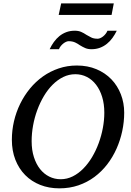

<svg xmlns="http://www.w3.org/2000/svg" viewBox="-20 -1062 750 1099"><path d="M577.1 -417Q577.1 -466.8 564.7 -507.3Q552.2 -547.9 530 -576.9Q507.8 -606 477.3 -621.6Q446.8 -637.2 411.1 -637.2Q374.5 -637.2 341.8 -621.1Q309.1 -605 281.2 -577.1Q253.4 -549.3 231.2 -512Q209 -474.6 193.4 -432.1Q177.7 -389.6 169.4 -344Q161.1 -298.3 161.1 -253.9Q161.1 -203.1 174.1 -162.8Q187 -122.6 209.2 -94.5Q231.4 -66.4 261.7 -51.3Q292 -36.1 327.1 -36.1Q363.8 -36.1 396.5 -52.5Q429.2 -68.8 457 -97.2Q484.9 -125.5 507.1 -162.8Q529.3 -200.2 544.9 -242.7Q560.5 -285.2 568.8 -329.8Q577.1 -374.5 577.1 -417ZM690.9 -417Q690.9 -364.3 679.7 -311.8Q668.5 -259.3 647 -210.9Q625.5 -162.6 593.8 -121.3Q562 -80.1 520.8 -49.3Q479.5 -18.6 429 -1.2Q378.4 16.1 319.8 16.1Q259.8 16.1 210 -3.7Q160.2 -23.4 124 -60.1Q87.9 -96.7 67.9 -147.9Q47.9 -199.2 47.9 -262.2Q47.9 -315.9 60.1 -368.2Q72.3 -420.4 95.5 -467.8Q118.7 -515.1 151.6 -555.2Q184.6 -595.2 225.8 -624.5Q267.1 -653.8 316.2 -670.4Q365.2 -687 419.9 -687Q481.9 -687 532.2 -665.8Q582.5 -644.5 617.7 -607.9Q652.8 -571.3 671.9 -522Q690.9 -472.7 690.9 -417ZM648.4 -886.2Q637.7 -864.3 623.8 -845Q609.9 -825.7 592 -811.3Q574.2 -796.9 552.2 -788.6Q530.3 -780.3 503.4 -780.3Q482.9 -780.3 467.8 -786.9Q452.6 -793.5 437 -803.2Q430.7 -807.6 424.3 -811.5Q418 -815.4 410.4 -818.8Q402.8 -822.3 393.8 -824.2Q384.8 -826.2 373 -826.2Q366.7 -826.2 358.6 -822.8Q350.6 -819.3 342.8 -813.2Q335 -807.1 328.1 -798.8Q321.3 -790.5 317.4 -780.3H264.2Q274.4 -802.2 288.3 -821.5Q302.2 -840.8 319.8 -855.2Q337.4 -869.6 359.4 -877.9Q381.3 -886.2 408.2 -886.2Q428.7 -886.2 444.1 -879.6Q459.5 -873 475.1 -862.3Q487.8 -855 502 -847.7Q516.1 -840.3 539.1 -840.3Q545.9 -840.3 554 -843.8Q562 -847.2 569.8 -853.3Q577.6 -859.4 584.2 -867.7Q590.8 -876 595.2 -886.2ZM618.7 -976.6H315.9L330.1 -1042.5H631.3Z"/></svg>

Font: Charis SIL Viet
Style: Italic
Weight: 400
Italic angle: -11°
Foundry: SIL International
Version: Version 5.000